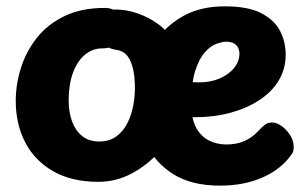

<svg xmlns="http://www.w3.org/2000/svg" viewBox="-20 -574 969 606"><path d="M530.7 -321Q538.7 -320 559.7 -317Q580.7 -314 608.7 -314Q643.8 -314 672.3 -325.9Q700.9 -337.9 718.3 -358.7Q735.7 -379.6 735.7 -404.9Q735.7 -421.7 725.2 -432.1Q714.7 -442.4 694.3 -442.4Q682 -442.4 663.6 -435.9Q645.1 -429.4 626.8 -409.2Q608.4 -389 596.1 -350Q583.7 -311 583.7 -246Q583.7 -200.1 598.7 -171.8Q613.8 -143.6 639.1 -130.8Q664.4 -118 693.9 -118Q728.2 -118 752.5 -129.4Q776.8 -140.8 792.1 -157.4Q808 -174.4 816.9 -180.9Q825.8 -187.4 838.6 -187.4Q853.4 -187.4 869 -176.1Q884.6 -164.8 895.7 -147.5Q906.9 -130.2 906.9 -111Q906.9 -106 906.3 -100.1Q905.7 -94.2 901.9 -89Q869.2 -41 810.3 -14.6Q751.3 11.9 674.3 11.9Q584.4 11.9 526.8 -24.4Q469.1 -60.7 441.4 -120.3Q413.7 -180 413.7 -250Q413.7 -302 429.3 -355.3Q444.9 -408.6 478.1 -453.6Q511.3 -498.7 563.8 -526.3Q616.2 -554 690.1 -554Q762.6 -554 804.3 -532.5Q846.1 -511 863.9 -476.4Q881.7 -441.9 881.7 -401.2Q881.7 -357 860.1 -320.7Q838.4 -284.3 799.2 -258.4Q759.9 -232.4 707.8 -218.2Q655.7 -204 593.7 -204Q578.7 -204 563.2 -205.5Q547.7 -207 530.7 -209ZM310.4 -549Q338.7 -549 349.8 -532.4Q361 -515.8 361 -482.7Q361 -451.2 346.4 -436.3Q331.9 -421.4 303.7 -421.4Q272.2 -421.4 248 -401.3Q223.8 -381.1 210.2 -344.1Q196.7 -307 196.7 -256Q196.7 -220 207.4 -190.8Q218.1 -161.7 239.4 -144.6Q260.8 -127.4 292.7 -127.4Q324.9 -127.4 346.8 -143.2Q368.7 -159 382 -185.2Q395.3 -211.4 401 -243.2Q406.7 -275 405.7 -307Q404.4 -355 390.5 -383.8Q376.6 -412.6 348.2 -416.4Q322 -420 305.4 -436.4Q288.8 -452.9 288.8 -483.6Q288.8 -514.3 301.9 -529.2Q315 -544 345.6 -544Q378.3 -544 413.3 -532.1Q448.2 -520.2 478.2 -498.7Q508.1 -477.1 525.7 -446Q542.7 -415 554.7 -378.5Q566.7 -342 566.7 -303Q566.7 -249 544.7 -195.2Q522.8 -141.4 484.7 -97.6Q446.6 -53.7 396.6 -26.9Q346.7 -0.1 290.7 -0.1Q205.7 -0.1 147.2 -33.9Q88.8 -67.7 59.2 -125.3Q29.7 -183 29.7 -255Q29.7 -308 46.1 -359.8Q62.4 -411.6 96.4 -454.6Q130.4 -497.7 183.8 -523.3Q237.2 -549 310.4 -549Z"/></svg>

Font: Playpen Sans
Style: Regular
Weight: 400
Designer: Laura Meseguer, Veronika Burian, José Scaglione, Kostas Bartsokas, Vera Evstafieva, Tom Grace, Yorlmar Campos
Foundry: TypeTogether
Version: Version 2.000